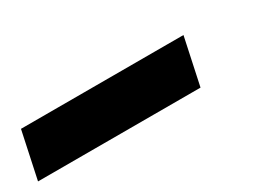

<svg xmlns="http://www.w3.org/2000/svg" viewBox="-42 -174 661 483"><g transform="rotate(-30 289.0 68.0)"><path d="M-22 136 7 0H479L450 136Z"/></g></svg>

Font: Geist Mono ExtraBold
Style: Italic
Weight: 800
Italic angle: -12°
Monospace: yes
Designer: Basement.studio, Andrés Briganti, Mateo Zaragoza
Foundry: Basement.studio, Vercel, Andrés Briganti, Guido Ferreyra, Mateo Zaragoza
Version: Version 1.500; ttfautohint (v1.8.4.7-5d5b)